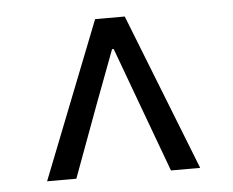

<svg xmlns="http://www.w3.org/2000/svg" viewBox="-38 -713 572 471"><g transform="rotate(-5 248.5 -477.0)"><path d="M212 -670H285L437 -284H365L300 -460L251 -593H247L197 -460L132 -284H60Z"/></g></svg>

Font: Myanmar Sanpya
Style: Regular
Weight: 400
Designer: Danh Hong
Foundry: Google Inc.
Version: Version 2.00 November 22, 2015